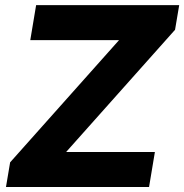

<svg xmlns="http://www.w3.org/2000/svg" viewBox="-20 -748 737 768"><path d="M3.9 0 20.5 -98.6 456.1 -587.4H101.1L124.5 -727.5H696.8L680.2 -628.9L244.6 -140.1H599.6L576.2 0Z"/></svg>

Font: Inter 24pt ExtraBold
Style: Italic
Weight: 800
Italic angle: -9.3988°
Designer: Rasmus Andersson
Foundry: rsms
Version: Version 4.001;git-66647c0bb